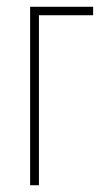

<svg xmlns="http://www.w3.org/2000/svg" viewBox="-20 -547 303 567"><path d="M255 -502H95V0H69V-527H255Z"/></svg>

Font: Noto Sans Display Thin Cond
Style: Regular
Weight: 250
Width: 3
Designer: Monotype Design team
Foundry: Monotype Imaging Inc.
Version: Version 1.000